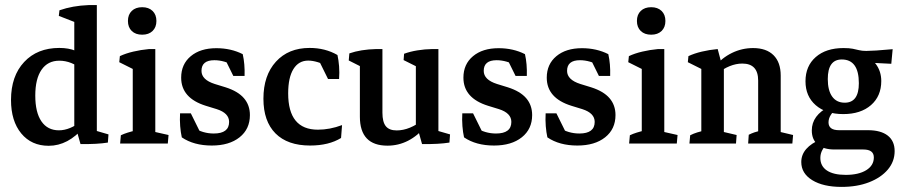

<svg xmlns="http://www.w3.org/2000/svg" viewBox="-20 -566 3552 757"><path d="M171.9 8.8Q104 8.8 63.7 -40Q23.4 -88.9 23.4 -171.9Q23.4 -266.1 75.2 -321.5Q127 -377 213.9 -377Q289.1 -377 321.3 -331.1L305.7 -290Q262.2 -326.7 213.9 -326.7Q168.5 -326.7 143.8 -291Q119.1 -255.4 119.1 -189Q119.1 -123 143.3 -87.6Q167.5 -52.2 212.4 -52.2Q255.4 -52.2 301.8 -88.9L311 -64.9Q249 8.8 171.9 8.8ZM361.8 -28.3 272.9 -48.3V-496.6H361.8ZM272.9 -437.5V-498.5L283.2 -475.6L211.9 -503.4L214.4 -525.4Q266.1 -543.5 328.6 -545.9H361.8V-461.9ZM297.4 2 278.8 -64 361.8 -85.9V-29.8L349.1 -53.2L407.7 -36.1L405.3 -3.9Q363.8 2.9 297.4 2Z M503.4 -2.9V-333.5L592.3 -342.8V-2.9ZM503.4 -249.5V-312L517.6 -287.1L450.2 -320.8L452.6 -344.7Q475.6 -355.5 505.4 -362.5Q535.2 -369.6 567.9 -372.6H592.3V-294.9ZM453.6 0 456.5 -32.7Q468.8 -38.6 483.6 -43.2Q498.5 -47.9 516.1 -51.8L503.4 -12.2V-82H592.3V-12.2L581.5 -47.9L644.5 -33.7L641.6 0ZM540.5 -429.2Q514.6 -429.2 499.5 -443.8Q484.4 -458.5 484.4 -483.4Q484.4 -508.3 499.5 -522.9Q514.6 -537.6 540.5 -537.6Q566.4 -537.6 581.5 -522.9Q596.7 -508.3 596.7 -483.4Q596.7 -458.5 581.5 -443.8Q566.4 -429.2 540.5 -429.2Z M814.9 7.8Q744.1 7.8 696.8 -24.4Q692.4 -43.9 690.4 -68.6Q688.5 -93.3 689.9 -119.1H732.4L773.9 -35.2L742.2 -63.5Q779.3 -39.6 822.8 -39.6Q883.3 -39.6 883.3 -85.4Q883.3 -120.1 834.5 -135.7L791.5 -148.9Q694.3 -179.2 694.3 -259.8Q694.3 -313 732.2 -344.5Q770 -376 833 -376Q890.6 -376 937 -352.5Q945.8 -314 944.3 -266.6H899.9L858.4 -350.6L905.8 -305.7Q863.8 -328.6 825.2 -328.6Q774.4 -328.6 774.4 -286.6Q774.4 -251.5 826.7 -234.9L869.6 -221.7Q918.5 -206.1 941.9 -178.7Q965.3 -151.4 965.3 -112.3Q965.3 -57.1 924.6 -24.7Q883.8 7.8 814.9 7.8Z M1202.6 7.8Q1113.8 7.8 1066.2 -40Q1018.6 -87.9 1018.6 -176.8Q1018.6 -268.6 1067.9 -322.8Q1117.2 -377 1200.7 -377Q1262.2 -377 1310.5 -349.1Q1314.9 -329.6 1316.9 -304.9Q1318.8 -280.3 1316.9 -254.4H1273.4L1231.9 -338.4L1272.5 -303.2Q1253.9 -314.5 1233.2 -320.8Q1212.4 -327.1 1195.3 -327.1Q1157.7 -327.1 1137 -293.9Q1116.2 -260.7 1116.2 -197.8Q1116.2 -54.7 1233.4 -54.7Q1280.3 -54.7 1328.6 -72.8L1324.7 -22Q1276.4 7.8 1202.6 7.8Z M1507.8 8.3Q1398.9 8.3 1398.9 -106V-327.1L1487.8 -321.8V-121.6Q1487.8 -85 1501.2 -68.4Q1514.6 -51.8 1543.9 -51.8Q1595.7 -51.8 1649.9 -95.2L1659.2 -68.8Q1593.8 8.3 1507.8 8.3ZM1398.9 -264.2V-318.4L1413.1 -298.3L1355 -327.6L1357.4 -355.5Q1401.9 -371.1 1463.4 -372.6H1487.8V-293ZM1708.5 -28.8 1619.6 -48.3V-326.2L1708.5 -321.3ZM1619.6 -264.2V-318.4L1633.8 -297.9L1571.3 -329.1L1573.2 -354Q1597.2 -362.8 1625.7 -367.4Q1654.3 -372.1 1684.1 -372.6H1708.5V-293.9ZM1644 2 1625.5 -64 1708.5 -85.9V-29.8L1695.3 -53.2L1754.4 -36.1L1752 -3.9Q1710.4 2.9 1644 2Z M1927.7 7.8Q1856.9 7.8 1809.6 -24.4Q1805.2 -43.9 1803.2 -68.6Q1801.3 -93.3 1802.7 -119.1H1845.2L1886.7 -35.2L1855 -63.5Q1892.1 -39.6 1935.5 -39.6Q1996.1 -39.6 1996.1 -85.4Q1996.1 -120.1 1947.3 -135.7L1904.3 -148.9Q1807.1 -179.2 1807.1 -259.8Q1807.1 -313 1845 -344.5Q1882.8 -376 1945.8 -376Q2003.4 -376 2049.8 -352.5Q2058.6 -314 2057.1 -266.6H2012.7L1971.2 -350.6L2018.6 -305.7Q1976.6 -328.6 1938 -328.6Q1887.2 -328.6 1887.2 -286.6Q1887.2 -251.5 1939.5 -234.9L1982.4 -221.7Q2031.2 -206.1 2054.7 -178.7Q2078.1 -151.4 2078.1 -112.3Q2078.1 -57.1 2037.4 -24.7Q1996.6 7.8 1927.7 7.8Z M2256.3 7.8Q2185.5 7.8 2138.2 -24.4Q2133.8 -43.9 2131.8 -68.6Q2129.9 -93.3 2131.3 -119.1H2173.8L2215.3 -35.2L2183.6 -63.5Q2220.7 -39.6 2264.2 -39.6Q2324.7 -39.6 2324.7 -85.4Q2324.7 -120.1 2275.9 -135.7L2232.9 -148.9Q2135.7 -179.2 2135.7 -259.8Q2135.7 -313 2173.6 -344.5Q2211.4 -376 2274.4 -376Q2332 -376 2378.4 -352.5Q2387.2 -314 2385.7 -266.6H2341.3L2299.8 -350.6L2347.2 -305.7Q2305.2 -328.6 2266.6 -328.6Q2215.8 -328.6 2215.8 -286.6Q2215.8 -251.5 2268.1 -234.9L2311 -221.7Q2359.9 -206.1 2383.3 -178.7Q2406.7 -151.4 2406.7 -112.3Q2406.7 -57.1 2366 -24.7Q2325.2 7.8 2256.3 7.8Z M2510.3 -2.9V-333.5L2599.1 -342.8V-2.9ZM2510.3 -249.5V-312L2524.4 -287.1L2457 -320.8L2459.5 -344.7Q2482.4 -355.5 2512.2 -362.5Q2542 -369.6 2574.7 -372.6H2599.1V-294.9ZM2460.4 0 2463.4 -32.7Q2475.6 -38.6 2490.5 -43.2Q2505.4 -47.9 2522.9 -51.8L2510.3 -12.2V-82H2599.1V-12.2L2588.4 -47.9L2651.4 -33.7L2648.4 0ZM2547.4 -429.2Q2521.5 -429.2 2506.3 -443.8Q2491.2 -458.5 2491.2 -483.4Q2491.2 -508.3 2506.3 -522.9Q2521.5 -537.6 2547.4 -537.6Q2573.2 -537.6 2588.4 -522.9Q2603.5 -508.3 2603.5 -483.4Q2603.5 -458.5 2588.4 -443.8Q2573.2 -429.2 2547.4 -429.2Z M2969.2 -2.9V-248.5Q2969.2 -315.4 2906.7 -315.4Q2857.4 -315.4 2805.7 -274.4L2795.9 -301.8Q2826.2 -337.9 2865.7 -357.2Q2905.3 -376.5 2949.2 -376.5Q3001.5 -376.5 3029.8 -348.4Q3058.1 -320.3 3058.1 -268.1V-2.9ZM2745.1 -2.9V-330.1L2834 -309.6V-2.9ZM2698.2 0 2701.2 -32.7Q2714.8 -39.6 2729 -43.9Q2743.2 -48.3 2757.3 -51.8L2745.1 -12.2V-82H2834V-12.2L2823.7 -47.9L2884.3 -33.7L2881.8 0ZM2929.7 0 2932.1 -34.7Q2942.4 -40 2954.6 -44.2Q2966.8 -48.3 2981 -51.8L2969.2 -12.2V-82H3058.1V-12.2L3047.4 -47.9L3106.9 -33.7L3104 0ZM2745.1 -249.5V-312L2759.3 -287.1L2691.9 -320.8L2694.3 -344.7Q2717.3 -355.5 2747.1 -362.5Q2776.9 -369.6 2809.6 -372.6L2831.1 -292Z M3304.7 -116.2Q3236.3 -116.2 3196 -151.4Q3155.8 -186.5 3155.8 -245.6Q3155.8 -305.7 3196.3 -341.1Q3236.8 -376.5 3305.7 -376.5Q3343.8 -376.5 3377.7 -359.6Q3411.6 -342.8 3433.1 -313.7Q3454.6 -284.7 3454.6 -246.6Q3454.6 -187 3414.1 -151.6Q3373.5 -116.2 3304.7 -116.2ZM3310.5 -161.1Q3366.2 -161.1 3366.2 -237.8Q3366.2 -331.5 3298.8 -331.5Q3243.7 -331.5 3243.7 -254.4Q3243.7 -209.5 3261 -185.3Q3278.3 -161.1 3310.5 -161.1ZM3494.1 -314.5 3379.4 -320.3 3305.7 -376.5Q3328.6 -376.5 3342 -373.8Q3355.5 -371.1 3366.9 -368.2Q3378.4 -365.2 3395.5 -365.2Q3407.7 -365.2 3435.5 -366.9Q3463.4 -368.7 3499.5 -372.1ZM3298.3 170.9Q3225.6 170.9 3182.4 144.3Q3139.2 117.7 3139.2 72.8Q3139.2 15.1 3217.8 -17.6L3246.1 -2Q3214.4 23.4 3214.4 56.6Q3214.4 88.9 3240.2 106.2Q3266.1 123.5 3314.5 123.5Q3365.2 123.5 3395.3 105Q3425.3 86.4 3425.3 54.7Q3425.3 23.4 3383.8 23.4H3270Q3227.1 23.4 3203.9 3.9Q3180.7 -15.6 3180.7 -51.8Q3180.7 -111.3 3249.5 -146L3282.7 -140.6Q3246.6 -113.8 3246.6 -83.5Q3246.6 -52.7 3288.1 -52.7H3401.9Q3452.6 -52.7 3480 -31.5Q3507.3 -10.3 3507.3 29.8Q3507.3 70.8 3480.5 102.5Q3453.6 134.3 3406.5 152.6Q3359.4 170.9 3298.3 170.9Z"/></svg>

Font: Markazi Text Medium
Style: Regular
Weight: 500
Designer: Borna Izadpanah (Arabic designer), Fiona Ross (Arabic design director) and Florian Runge (Latin designer)
Foundry: Borna Izadpanah and Florian Runge
Version: Version 1.001